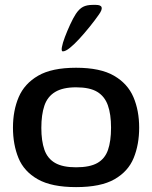

<svg xmlns="http://www.w3.org/2000/svg" viewBox="-20 -755 623 785"><path d="M291 10Q191 10 134.5 -22Q78 -54 55.5 -109Q33 -164 33 -233Q33 -303 56.5 -358Q80 -413 136 -445.5Q192 -478 291 -478Q390 -478 446 -445.5Q502 -413 525.5 -358Q549 -303 549 -233Q549 -164 526.5 -109Q504 -54 448 -22Q392 10 291 10ZM291 -71Q347 -71 378 -88.5Q409 -106 421.5 -142Q434 -178 434 -233Q434 -288 421 -324.5Q408 -361 377.5 -379.5Q347 -398 291 -398Q237 -398 205.5 -379Q174 -360 161.5 -323Q149 -286 149 -232Q149 -179 161.5 -143Q174 -107 205 -89Q236 -71 291 -71ZM237 -545Q230 -545 233 -562Q236 -579 245.5 -604Q255 -629 267 -655Q279 -681 290 -698Q304 -719 319.5 -727Q335 -735 359 -735H372Q413 -735 384 -695Q368 -672 347 -646Q326 -620 305 -597Q284 -574 266 -559.5Q248 -545 237 -545Z"/></svg>

Font: Red Rose Medium
Style: Regular
Weight: 500
Designer: Jaikishan Patel
Version: Version 2.000